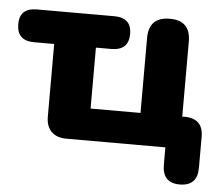

<svg xmlns="http://www.w3.org/2000/svg" viewBox="-48 -554 861 747"><g transform="rotate(5 382.5 -180.5)"><path d="M680 139Q612 139 612 68V0H225Q188 0 167 -20.5Q146 -41 146 -79V-363H67Q0 -363 0 -428Q0 -491 67 -491H369Q437 -491 437 -428Q437 -363 369 -363H309V-125H504V-418Q504 -500 586 -500Q667 -500 667 -418V-125H676Q749 -125 749 -53V68Q749 139 680 139Z"/></g></svg>

Font: Chiron GoRound TC EB
Style: Regular
Weight: 700
Designer: Ryoko NISHIZUKA 西塚涼子 (kana, bopomofo & ideographs); Paul D. Hunt (Latin, Greek & Cyrillic); Sandoll Communications 산돌커뮤니
Foundry: Adobe
Version: Version 1.000;hotconv 1.1.1;makeotfexe 2.6.0